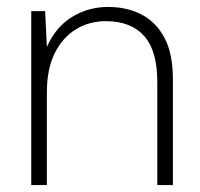

<svg xmlns="http://www.w3.org/2000/svg" viewBox="-20 -533 577 553"><path d="M70 0V-501H110L115 -398Q141 -456 188 -484.5Q235 -513 291 -513Q346 -513 388 -491Q430 -469 454 -423.5Q478 -378 478 -305V0H433V-298Q433 -387 395 -429.5Q357 -472 285 -472Q237 -472 198.5 -448.5Q160 -425 137.5 -379.5Q115 -334 115 -267V0Z"/></svg>

Font: DM Sans 18pt ExtraLight
Style: Regular
Weight: 250
Designer: Colophon Foundry, Jonny Pinhorn
Foundry: Colophon Foundry
Version: Version 4.004;gftools[0.9.30]